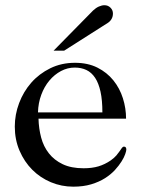

<svg xmlns="http://www.w3.org/2000/svg" viewBox="-20 -700 540 728"><path d="M126 -250Q127 -212.4 136 -178.5Q145 -144.5 165.3 -118.7Q185.5 -92.8 217.8 -77.4Q250 -62 296.9 -62Q329.1 -62 353.5 -69.3Q377.9 -76.7 399.9 -91.8Q413.6 -101.6 421.4 -110.8Q429.2 -120.1 434.1 -127.4Q439 -134.8 442.4 -139.4Q445.8 -144 450.2 -144Q459 -144 459 -132.8Q459 -127.9 454.8 -115.7Q450.7 -103.5 440.9 -87.9Q431.2 -72.3 415.8 -55.4Q400.4 -38.6 378.2 -24.4Q356 -10.3 325.9 -1.2Q295.9 7.8 257.8 7.8Q213.4 7.8 173.1 -9Q132.8 -25.9 102.5 -56.2Q72.3 -86.4 54.2 -128.4Q36.1 -170.4 36.1 -220.2Q36.1 -265.6 52.5 -309.1Q68.8 -352.5 98.6 -386.5Q128.4 -420.4 170.7 -441.2Q212.9 -461.9 264.2 -461.9Q313 -461.9 349.4 -443.6Q385.7 -425.3 409.9 -395.3Q434.1 -365.2 446 -327.4Q458 -289.6 458 -250ZM368.2 -273.9Q368.2 -320.3 361.1 -352.5Q354 -384.8 340.6 -405Q327.1 -425.3 307.6 -434.6Q288.1 -443.8 263.2 -443.8Q236.3 -443.8 211.4 -430.7Q186.5 -417.5 167.2 -394.5Q147.9 -371.6 136.5 -340.6Q125 -309.6 124 -273.9ZM183.1 -507.8 333 -660.2Q343.8 -670.4 355 -675.3Q366.2 -680.2 376 -680.2Q389.6 -680.2 398.9 -670.9Q408.2 -661.6 408.2 -648.9Q408.2 -636.7 402.6 -627.4Q397 -618.2 388.2 -612.8L223.1 -507.8Z"/></svg>

Font: XB Zar
Style: Regular
Weight: 400
Designer: Behnam
Foundry: Irmug
Version: Version 8.005 2009